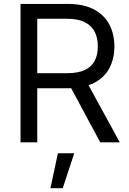

<svg xmlns="http://www.w3.org/2000/svg" viewBox="-20 -748 680 1009"><path d="M87.9 0V-727.5H334Q419.4 -727.5 473.9 -698.5Q528.3 -669.4 554.7 -618.9Q581.1 -568.4 581.1 -503.9Q581.1 -439.9 554.9 -390.1Q528.8 -340.3 474.4 -312.3Q419.9 -284.2 335 -284.2H136.7V-363.3H332Q390.6 -363.3 426.3 -380.4Q461.9 -397.5 478 -429Q494.1 -460.4 494.1 -503.9Q494.1 -547.9 477.8 -580.6Q461.4 -613.3 425.8 -631.3Q390.1 -649.4 331.1 -649.4H175.8V0ZM506.8 0 331.1 -327.1H430.7L609.4 0ZM245.1 241.2 284.2 57.6H370.1L309.6 241.2Z"/></svg>

Font: Inter V
Style: 
Weight: 400
Designer: Rasmus Andersson
Foundry: rsms
Version: Version 4.000;git-a3f224843